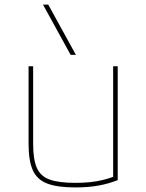

<svg xmlns="http://www.w3.org/2000/svg" viewBox="-20 -810 640 840"><path d="M310 10Q231 10 186.5 -7Q142 -24 123.5 -65.5Q105 -107 105 -180V-520H125V-180Q125 -113 141 -76Q157 -39 197 -24.5Q237 -10 309 -10Q344 -10 373.5 -13Q403 -16 429.5 -22.5Q456 -29 480 -38L475 -27V-520H495V-22Q455 -6 410 2Q365 10 310 10ZM289 -570 168 -790H191L312 -570Z"/></svg>

Font: M PLUS Code Latin Expanded Thin
Style: Regular
Weight: 250
Width: 7
Designer: Coji Morishita
Foundry: UNDERFOREST DESIGN
Version: Version 1.002; ttfautohint (v1.8.3)